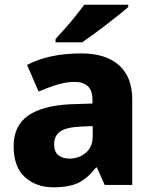

<svg xmlns="http://www.w3.org/2000/svg" viewBox="-20 -786 650 816"><path d="M326 -559Q429 -559 485.5 -509Q542 -459 542 -363V0H425L392 -74H388Q353 -29 314 -9.5Q275 10 206 10Q134 10 86 -33Q38 -76 38 -165Q38 -252 100 -295Q162 -338 282 -343L373 -346V-359Q373 -402 353 -420Q333 -438 297 -438Q262 -438 222.5 -426Q183 -414 144 -397L95 -510Q140 -534 198 -546.5Q256 -559 326 -559ZM323 -248Q260 -245 235 -226.5Q210 -208 210 -173Q210 -141 228 -126.5Q246 -112 275 -112Q316 -112 345 -137Q374 -162 374 -206V-250ZM525 -756Q509 -742 484 -722Q459 -702 430.5 -680Q402 -658 375 -638.5Q348 -619 329 -606H216V-620Q232 -638 255 -663.5Q278 -689 300 -716.5Q322 -744 338 -766H525Z"/></svg>

Font: Noto Sans Meetei Mayek ExtraBold
Style: Regular
Weight: 800
Designer: Monotype Design Team and Neelakash Kshetrimayum
Foundry: Monotype Imaging Inc.
Version: Version 2.002; ttfautohint (v1.8.4.7-5d5b)